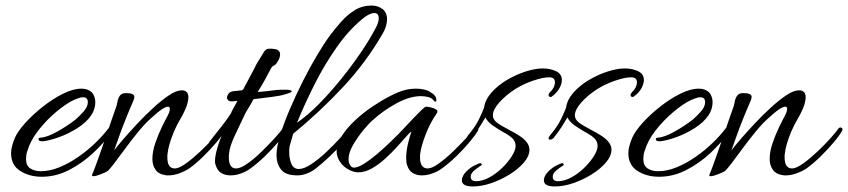

<svg xmlns="http://www.w3.org/2000/svg" viewBox="-20 -623 3061 693"><path d="M131 15Q86 15 53 -6Q20 -27 20 -70Q20 -93 34 -126Q44 -149 71 -179Q98 -209 134 -237.5Q170 -266 207 -284.5Q244 -303 274 -303Q285 -303 294 -300Q311 -294 317.5 -281Q324 -268 324 -254Q324 -241 320 -229Q316 -217 310 -208Q292 -181 258.5 -160Q225 -139 190.5 -127Q156 -115 134 -113H132Q119 -113 119 -121Q119 -126 127 -126Q151 -128 187.5 -148.5Q224 -169 252 -191Q264 -201 280.5 -219Q297 -237 297 -254Q297 -272 280 -272Q271 -272 261.5 -268Q252 -264 246 -262Q217 -248 182 -218.5Q147 -189 118.5 -152.5Q90 -116 79 -79Q76 -71 75 -63.5Q74 -56 74 -49Q74 -25 89.5 -15Q105 -5 127 -5Q160 -5 195 -19.5Q230 -34 263 -57Q296 -80 323.5 -106.5Q351 -133 370 -158Q373 -162 377 -162.5Q381 -163 382 -161Q386 -160 386 -155.5Q386 -151 384 -147Q356 -108 316.5 -71Q277 -34 229.5 -9.5Q182 15 131 15Z M317 13Q310 13 313 6Q316 0 324 -21.5Q332 -43 342.5 -73Q353 -103 364 -135Q375 -167 384.5 -195Q394 -223 400 -239Q402 -245 404 -256.5Q406 -268 412.5 -277.5Q419 -287 435 -287Q465 -287 465 -273Q465 -268 460 -256Q448 -229 434 -194Q420 -159 409 -128Q398 -97 392 -80Q402 -94 424.5 -120Q447 -146 475 -176Q503 -206 533.5 -234Q564 -262 590.5 -279.5Q617 -297 636 -297Q660 -297 660 -271Q660 -262 655 -244Q646 -219 632 -195.5Q618 -172 607 -146Q588 -99 585 -70Q584 -66 584 -62.5Q584 -59 584 -55Q584 -15 611 -15Q626 -15 651 -33Q676 -51 702.5 -76Q729 -101 750 -124.5Q771 -148 779 -160Q782 -163 785 -163Q789 -163 791.5 -160Q794 -157 792 -152Q783 -135 761.5 -109.5Q740 -84 714 -58.5Q688 -33 663 -15Q648 -5 626 3Q604 11 582 10Q554 7 542 -9.5Q530 -26 530 -49Q530 -76 540.5 -106.5Q551 -137 564 -164Q577 -191 585 -205Q593 -221 593 -230Q593 -238 586 -238Q579 -238 565 -229Q551 -220 527 -198Q505 -179 480 -148.5Q455 -118 431.5 -86Q408 -54 390.5 -31Q373 -8 366 -4Q361 -1 343.5 6Q326 13 317 13Z M812 10Q794 10 779.5 2Q765 -6 758 -28Q757 -31 756.5 -34Q756 -37 756 -41Q756 -61 765 -91Q774 -121 787 -149Q781 -141 773 -129.5Q765 -118 750 -100Q746 -96 741 -96Q734 -96 734 -104Q734 -110 738 -114Q764 -147 784.5 -173Q805 -199 815 -217Q815 -219 821 -229.5Q827 -240 837 -259Q829 -258 823.5 -257.5Q818 -257 814 -257Q807 -257 802 -263Q797 -269 801 -278Q806 -292 823 -294Q840 -296 853 -297Q854 -299 857 -299Q869 -321 880 -342Q891 -363 898.5 -377Q906 -391 906 -392Q926 -424 932 -434.5Q938 -445 948 -447Q959 -448 971.5 -446Q984 -444 988 -437Q991 -433 991 -427Q991 -418 987 -409.5Q983 -401 979 -396Q975 -389 968.5 -386.5Q962 -384 957 -374Q947 -355 935 -333Q923 -311 910 -291L922 -292Q946 -294 967.5 -297Q989 -300 1017 -299Q1022 -299 1027.5 -297.5Q1033 -296 1033 -293Q1033 -289 1007 -282Q997 -278 963.5 -273.5Q930 -269 895 -265Q885 -246 877 -233.5Q869 -221 866 -215Q844 -169 826.5 -131.5Q809 -94 807 -70Q806 -66 806 -62.5Q806 -59 806 -55Q806 -15 832 -15Q848 -15 873 -32.5Q898 -50 924 -75.5Q950 -101 971.5 -124.5Q993 -148 1001 -160Q1004 -163 1007 -163Q1011 -163 1013.5 -160Q1016 -157 1014 -152Q1005 -135 983.5 -109.5Q962 -84 935.5 -58.5Q909 -33 884 -15Q871 -5 851.5 2.5Q832 10 812 10Z M1053 10Q1011 10 994.5 -11Q978 -32 978 -63Q978 -92 991.5 -136Q1005 -180 1027 -231Q1049 -282 1074.5 -332.5Q1100 -383 1125.5 -425.5Q1151 -468 1170 -494Q1189 -519 1211 -544Q1233 -569 1260 -586Q1287 -603 1321 -603Q1344 -603 1360.5 -590.5Q1377 -578 1377 -553Q1377 -543 1373.5 -530Q1370 -517 1362 -503Q1301 -397 1216.5 -307Q1132 -217 1038 -140Q1034 -125 1030.5 -113Q1027 -101 1025 -94Q1024 -89 1024 -83.5Q1024 -78 1024 -73Q1024 -49 1032 -31Q1040 -13 1059 -13Q1077 -13 1103.5 -30.5Q1130 -48 1157 -73.5Q1184 -99 1206 -123Q1228 -147 1237 -160Q1240 -163 1243 -163Q1247 -163 1249.5 -159Q1252 -155 1249 -149Q1239 -132 1217 -107Q1195 -82 1168 -56.5Q1141 -31 1116 -12Q1085 10 1053 10ZM1052 -180Q1090 -206 1131 -247.5Q1172 -289 1211.5 -338Q1251 -387 1283.5 -435Q1316 -483 1336 -522Q1342 -533 1344.5 -541.5Q1347 -550 1347 -557Q1347 -576 1331 -576Q1317 -576 1296 -561Q1242 -519 1196 -453.5Q1150 -388 1114 -316Q1078 -244 1052 -180Z M1502 10Q1485 10 1470.5 2Q1456 -6 1449 -28Q1446 -37 1446 -53Q1446 -75 1452 -102Q1458 -129 1465 -148Q1460 -146 1446.5 -130.5Q1433 -115 1413.5 -93.5Q1394 -72 1370.5 -50.5Q1347 -29 1322 -15Q1297 -1 1273 -1Q1257 -1 1239 -10.5Q1221 -20 1210 -35Q1195 -55 1195 -76Q1195 -103 1213.5 -132Q1232 -161 1261.5 -188.5Q1291 -216 1324.5 -238.5Q1358 -261 1388.5 -276.5Q1419 -292 1438 -297Q1458 -303 1483 -303Q1497 -303 1512 -299.5Q1527 -296 1537 -288Q1545 -284 1550 -277Q1555 -270 1555 -262Q1555 -254 1548 -257Q1540 -269 1526.5 -272.5Q1513 -276 1499 -276Q1459 -276 1411 -250Q1363 -224 1325 -189Q1313 -179 1292.5 -154.5Q1272 -130 1255 -101Q1238 -72 1238 -48Q1238 -35 1245 -25Q1249 -18 1258 -18Q1272 -18 1295.5 -33Q1319 -48 1344 -69.5Q1369 -91 1389.5 -111Q1410 -131 1419 -140Q1424 -145 1438.5 -160.5Q1453 -176 1470 -194Q1487 -212 1500.5 -225Q1514 -238 1518 -238Q1523 -238 1534.5 -235.5Q1546 -233 1554 -228Q1562 -223 1557 -215Q1531 -177 1515.5 -135.5Q1500 -94 1497 -70Q1496 -66 1496 -62.5Q1496 -59 1496 -55Q1496 -15 1524 -15Q1539 -15 1564 -33Q1589 -51 1615 -76Q1641 -101 1662.5 -124.5Q1684 -148 1692 -160Q1695 -163 1698 -163Q1702 -163 1705 -159.5Q1708 -156 1705 -151Q1694 -133 1673 -108Q1652 -83 1626 -58Q1600 -33 1575 -15Q1562 -5 1542 2.5Q1522 10 1502 10Z M1687 50Q1647 50 1647 28Q1647 12 1664 -5Q1677 -18 1693 -26Q1709 -34 1713 -34Q1718 -34 1718.5 -30Q1719 -26 1714 -24Q1704 -18 1691.5 -7.5Q1679 3 1679 15Q1679 31 1698 31Q1721 31 1746 17.5Q1771 4 1792.5 -17Q1814 -38 1827.5 -59.5Q1841 -81 1841 -97Q1841 -110 1832 -121Q1823 -132 1795 -147Q1776 -158 1758.5 -170Q1741 -182 1732 -199Q1724 -185 1711.5 -165.5Q1699 -146 1682 -125Q1676 -119 1670 -119Q1664 -119 1664 -124Q1664 -127 1669 -134Q1696 -166 1709 -193Q1722 -220 1727 -234Q1731 -263 1754 -289Q1777 -315 1810 -334.5Q1843 -354 1877.5 -365Q1912 -376 1939 -376Q1966 -376 1987 -366Q2008 -356 2008 -334Q2008 -322 2001 -308Q1992 -289 1971 -274Q1970 -273 1968 -273Q1960 -273 1960 -280Q1960 -285 1965 -290Q1973 -297 1978 -307Q1983 -317 1983 -326Q1983 -344 1962 -344Q1940 -344 1904.5 -332Q1869 -320 1839 -301Q1805 -279 1782 -253Q1759 -227 1759 -207Q1759 -197 1765.5 -188.5Q1772 -180 1791 -169Q1801 -163 1819 -153.5Q1837 -144 1850 -136Q1891 -111 1891 -83Q1891 -60 1871 -36.5Q1851 -13 1819.5 6.5Q1788 26 1753 38Q1718 50 1687 50Z M1983 50Q1943 50 1943 28Q1943 12 1960 -5Q1973 -18 1989 -26Q2005 -34 2009 -34Q2014 -34 2014.5 -30Q2015 -26 2010 -24Q2000 -18 1987.5 -7.5Q1975 3 1975 15Q1975 31 1994 31Q2017 31 2042 17.5Q2067 4 2088.5 -17Q2110 -38 2123.5 -59.5Q2137 -81 2137 -97Q2137 -110 2128 -121Q2119 -132 2091 -147Q2072 -158 2054.5 -170Q2037 -182 2028 -199Q2020 -185 2007.5 -165.5Q1995 -146 1978 -125Q1972 -119 1966 -119Q1960 -119 1960 -124Q1960 -127 1965 -134Q1992 -166 2005 -193Q2018 -220 2023 -234Q2027 -263 2050 -289Q2073 -315 2106 -334.5Q2139 -354 2173.5 -365Q2208 -376 2235 -376Q2262 -376 2283 -366Q2304 -356 2304 -334Q2304 -322 2297 -308Q2288 -289 2267 -274Q2266 -273 2264 -273Q2256 -273 2256 -280Q2256 -285 2261 -290Q2269 -297 2274 -307Q2279 -317 2279 -326Q2279 -344 2258 -344Q2236 -344 2200.5 -332Q2165 -320 2135 -301Q2101 -279 2078 -253Q2055 -227 2055 -207Q2055 -197 2061.5 -188.5Q2068 -180 2087 -169Q2097 -163 2115 -153.5Q2133 -144 2146 -136Q2187 -111 2187 -83Q2187 -60 2167 -36.5Q2147 -13 2115.5 6.5Q2084 26 2049 38Q2014 50 1983 50Z M2359 15Q2314 15 2281 -6Q2248 -27 2248 -70Q2248 -93 2262 -126Q2272 -149 2299 -179Q2326 -209 2362 -237.5Q2398 -266 2435 -284.5Q2472 -303 2502 -303Q2513 -303 2522 -300Q2539 -294 2545.5 -281Q2552 -268 2552 -254Q2552 -241 2548 -229Q2544 -217 2538 -208Q2520 -181 2486.5 -160Q2453 -139 2418.5 -127Q2384 -115 2362 -113H2360Q2347 -113 2347 -121Q2347 -126 2355 -126Q2379 -128 2415.5 -148.5Q2452 -169 2480 -191Q2492 -201 2508.5 -219Q2525 -237 2525 -254Q2525 -272 2508 -272Q2499 -272 2489.5 -268Q2480 -264 2474 -262Q2445 -248 2410 -218.5Q2375 -189 2346.5 -152.5Q2318 -116 2307 -79Q2304 -71 2303 -63.5Q2302 -56 2302 -49Q2302 -25 2317.5 -15Q2333 -5 2355 -5Q2388 -5 2423 -19.5Q2458 -34 2491 -57Q2524 -80 2551.5 -106.5Q2579 -133 2598 -158Q2601 -162 2605 -162.5Q2609 -163 2610 -161Q2614 -160 2614 -155.5Q2614 -151 2612 -147Q2584 -108 2544.5 -71Q2505 -34 2457.5 -9.5Q2410 15 2359 15Z M2545 13Q2538 13 2541 6Q2544 0 2552 -21.5Q2560 -43 2570.5 -73Q2581 -103 2592 -135Q2603 -167 2612.5 -195Q2622 -223 2628 -239Q2630 -245 2632 -256.5Q2634 -268 2640.5 -277.5Q2647 -287 2663 -287Q2693 -287 2693 -273Q2693 -268 2688 -256Q2676 -229 2662 -194Q2648 -159 2637 -128Q2626 -97 2620 -80Q2630 -94 2652.5 -120Q2675 -146 2703 -176Q2731 -206 2761.5 -234Q2792 -262 2818.5 -279.5Q2845 -297 2864 -297Q2888 -297 2888 -271Q2888 -262 2883 -244Q2874 -219 2860 -195.5Q2846 -172 2835 -146Q2816 -99 2813 -70Q2812 -66 2812 -62.5Q2812 -59 2812 -55Q2812 -15 2839 -15Q2854 -15 2879 -33Q2904 -51 2930.5 -76Q2957 -101 2978 -124.5Q2999 -148 3007 -160Q3010 -163 3013 -163Q3017 -163 3019.5 -160Q3022 -157 3020 -152Q3011 -135 2989.5 -109.5Q2968 -84 2942 -58.5Q2916 -33 2891 -15Q2876 -5 2854 3Q2832 11 2810 10Q2782 7 2770 -9.5Q2758 -26 2758 -49Q2758 -76 2768.5 -106.5Q2779 -137 2792 -164Q2805 -191 2813 -205Q2821 -221 2821 -230Q2821 -238 2814 -238Q2807 -238 2793 -229Q2779 -220 2755 -198Q2733 -179 2708 -148.5Q2683 -118 2659.5 -86Q2636 -54 2618.5 -31Q2601 -8 2594 -4Q2589 -1 2571.5 6Q2554 13 2545 13Z"/></svg>

Font: Allura
Style: Regular
Weight: 400
Designer: Robert E. Leuschke
Foundry: Robert E. Leuschke
Version: Version 1.110